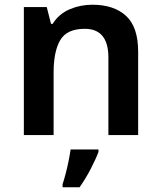

<svg xmlns="http://www.w3.org/2000/svg" viewBox="-20 -572 682 813"><path d="M371 -552Q462 -552 513.5 -505Q565 -458 565 -353V0H439V-328Q439 -450 339 -450Q263 -450 235 -402Q207 -354 207 -265V0H81V-542H178L196 -471H203Q229 -513 274.5 -532.5Q320 -552 371 -552ZM397 71Q386 101 364.5 142.5Q343 184 317 221H245V208Q251 190 258 163.5Q265 137 270.5 109.5Q276 82 279 61H397Z"/></svg>

Font: Noto Sans Gurmukhi UI SemiBold
Style: Regular
Weight: 600
Designer: Jelle Bosma - Monotype Design Team
Foundry: Monotype Imaging Inc.
Version: Version 2.004; ttfautohint (v1.8.4.7-5d5b)